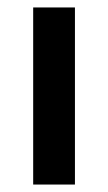

<svg xmlns="http://www.w3.org/2000/svg" viewBox="-20 -495 290 515"><path d="M69 -475V0H181V-475Z"/></svg>

Font: Mint Spirit No2
Style: Bold
Weight: 700
Designer: HARENDAL Hirwen
Foundry: Arkandis Digital Foundry.
Version: Version 1.004;FFEdit